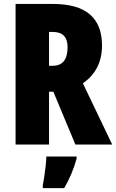

<svg xmlns="http://www.w3.org/2000/svg" viewBox="-20 -734 590 975"><path d="M250 -713.9Q498 -713.9 498 -502.9Q498 -378.4 400.9 -311L549.8 0H362.8L251 -268.1H229V0H59.1V-713.9ZM248 -571.8H229V-399.9H247.1Q323.2 -399.9 323.2 -494.1Q323.2 -571.8 248 -571.8ZM369.1 61V71.8Q346.7 151.4 306.2 221.2H197.3V207Q200.7 189.9 204.8 163.1Q209 136.2 211.9 108.6Q214.8 81.1 215.3 61Z"/></svg>

Font: Open Sans Condensed ExtraBold
Style: Regular
Weight: 800
Width: 3
Designer: Monotype Design Team
Foundry: Monotype Imaging Inc.
Version: Version 3.000; ttfautohint (v1.8.4)